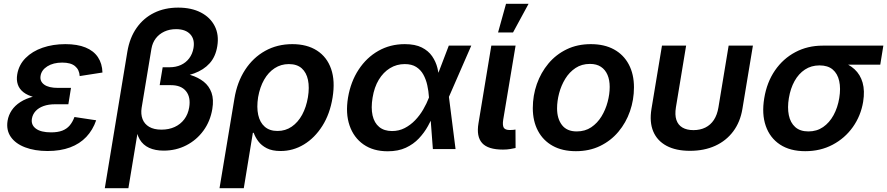

<svg xmlns="http://www.w3.org/2000/svg" viewBox="-20 -777 4625 1001"><path d="M228 10.3Q161.1 10.3 111.1 -8.8Q61 -27.8 36.4 -63.2Q11.7 -98.6 19.5 -147.5Q24.4 -176.8 41 -201.7Q57.6 -226.6 86.4 -245.1Q115.2 -263.7 157.5 -274.4Q199.7 -285.2 255.9 -285.2H344.7L336.4 -233.4H266.6Q232.9 -233.4 207 -224.1Q181.2 -214.8 165.8 -198Q150.4 -181.2 146.5 -159.2Q140.6 -126.5 166.7 -106.7Q192.9 -86.9 246.1 -86.9Q281.2 -86.9 304.7 -95.9Q328.1 -105 343.3 -122.8Q358.4 -140.6 368.2 -167L481.4 -149.9Q463.9 -99.1 429.9 -63.2Q396 -27.3 345.5 -8.5Q294.9 10.3 228 10.3ZM253.4 -260.3Q199.2 -260.3 161.9 -269.5Q124.5 -278.8 102.5 -295.9Q80.6 -313 72.8 -336.7Q64.9 -360.4 69.8 -389.2Q78.1 -439 113.3 -474.4Q148.4 -509.8 202.1 -528.3Q255.9 -546.9 320.8 -546.9Q383.3 -546.9 425.8 -529.5Q468.3 -512.2 490.5 -479Q512.7 -445.8 514.2 -398.9L395.5 -380.4Q393.6 -413.6 371.3 -432.1Q349.1 -450.7 304.7 -450.7Q257.8 -450.7 226.8 -431.2Q195.8 -411.6 191.4 -380.9Q187 -353 210.4 -335.9Q233.9 -318.8 281.7 -318.8H350.1L340.8 -260.3Z M526.4 204.1 644 -507.8Q656.2 -580.6 692.4 -631.8Q728.5 -683.1 783.7 -710.2Q838.9 -737.3 909.2 -737.3Q978 -737.3 1027.1 -711.9Q1076.2 -686.5 1099.4 -641.1Q1122.6 -595.7 1112.8 -536.1Q1104 -481.4 1073 -447Q1042 -412.6 992.4 -394.5Q942.9 -376.5 878.9 -370.1L884.8 -402.3Q932.6 -398.4 973.1 -386Q1013.7 -373.5 1042 -351.1Q1070.3 -328.6 1082.8 -293.5Q1095.2 -258.3 1086.9 -208.5Q1076.2 -144.5 1040.5 -95.7Q1004.9 -46.9 951.2 -19.3Q897.5 8.3 833.5 8.3Q789.1 8.3 757.3 -6.3Q725.6 -21 708.3 -50.3Q690.9 -79.6 688.5 -124L704.1 -126L649.4 204.1ZM821.8 -101.1Q860.4 -101.1 890.6 -115Q920.9 -128.9 940.7 -155Q960.4 -181.2 966.3 -216.8Q975.1 -270.5 949.7 -301.8Q924.3 -333 871.6 -333H812.5L828.1 -426.3H863.8Q896.5 -426.3 922.9 -438.2Q949.2 -450.2 966.3 -472.9Q983.4 -495.6 988.8 -526.4Q996.6 -571.8 971.9 -598.4Q947.3 -625 897.9 -625Q863.8 -625 836.7 -612.3Q809.6 -599.6 792.2 -576.9Q774.9 -554.2 769.5 -522.9L718.3 -214.4Q713.4 -182.1 723.1 -156.2Q732.9 -130.4 757.8 -115.7Q782.7 -101.1 821.8 -101.1Z M1124.5 204.1 1202.1 -262.7Q1216.3 -349.1 1257.8 -412.8Q1299.3 -476.6 1362.3 -511.7Q1425.3 -546.9 1503.9 -546.9Q1580.6 -546.9 1632.6 -513.4Q1684.6 -480 1706.3 -417.7Q1728 -355.5 1713.9 -268.6Q1700.2 -183.1 1660.6 -120.6Q1621.1 -58.1 1564.7 -23.9Q1508.3 10.3 1442.9 10.3Q1398.9 10.3 1370.8 -4.2Q1342.8 -18.6 1326.7 -40.3Q1310.5 -62 1302.7 -84.5H1298.3L1251 204.1ZM1426.8 -94.2Q1468.3 -94.2 1501 -116.7Q1533.7 -139.2 1555.2 -178.7Q1576.7 -218.3 1585.4 -270Q1593.8 -321.3 1585.7 -360.1Q1577.6 -398.9 1553 -420.9Q1528.3 -442.9 1485.8 -442.9Q1444.8 -442.9 1411.9 -421.4Q1378.9 -399.9 1356.9 -361.3Q1335 -322.8 1325.7 -270.5Q1317.4 -217.8 1326.2 -178Q1335 -138.2 1360.4 -116.2Q1385.7 -94.2 1426.8 -94.2Z M2001 11.7Q1926.3 11.7 1875.2 -23.9Q1824.2 -59.6 1802.5 -122.6Q1780.8 -185.5 1794.4 -268.1Q1808.6 -351.6 1849.9 -414.3Q1891.1 -477.1 1952.9 -512Q2014.6 -546.9 2090.3 -546.9Q2144.5 -546.9 2179 -529.5Q2213.4 -512.2 2232.9 -483.9Q2252.4 -455.6 2260.7 -422.1Q2269 -388.7 2271 -356.4H2310.1L2320.3 -273.4L2355 0H2236.8L2216.3 -271Q2214.4 -302.7 2207.5 -333.3Q2200.7 -363.8 2187 -388.4Q2173.3 -413.1 2149.9 -428Q2126.5 -442.9 2090.3 -442.9Q2047.9 -442.9 2013.2 -421.6Q1978.5 -400.4 1954.8 -361.3Q1931.2 -322.3 1922.4 -267.6Q1913.6 -214.4 1922.4 -175.3Q1931.2 -136.2 1957 -115Q1982.9 -93.8 2023.9 -93.8Q2060.1 -93.8 2090.1 -109.4Q2120.1 -125 2144.3 -150.1Q2168.5 -175.3 2186.5 -206.3Q2204.6 -237.3 2216.3 -268.1L2319.8 -539.1H2437L2318.8 -268.1L2281.7 -187H2244.1Q2230.5 -154.8 2211.2 -119.9Q2191.9 -85 2163.8 -55.2Q2135.7 -25.4 2095.9 -6.8Q2056.2 11.7 2001 11.7Z M2602.1 2.9Q2524.4 2.9 2493.7 -31Q2462.9 -64.9 2474.6 -134.3L2541.5 -539.1H2668L2603.5 -152.8Q2599.1 -124 2606.2 -111.6Q2613.3 -99.1 2638.2 -99.1Q2648.9 -99.1 2655.5 -99.9Q2662.1 -100.6 2667.5 -101.6L2668 -5.4Q2657.2 -2.9 2640.1 0Q2623 2.9 2602.1 2.9ZM2576.7 -607.9 2618.2 -757.3H2735.8L2654.8 -607.9Z M2982.4 11.2Q2911.6 11.2 2861.6 -16.6Q2811.5 -44.4 2784.7 -95Q2757.8 -145.5 2757.8 -213.4Q2757.8 -278.8 2778.8 -338.6Q2799.8 -398.4 2839.1 -445.6Q2878.4 -492.7 2934.3 -519.8Q2990.2 -546.9 3060.5 -546.9Q3130.9 -546.9 3181.2 -519.3Q3231.4 -491.7 3258.3 -440.9Q3285.2 -390.1 3285.2 -321.8Q3285.2 -256.8 3264.4 -197Q3243.7 -137.2 3204.1 -90.1Q3164.6 -43 3108.6 -15.9Q3052.7 11.2 2982.4 11.2ZM2986.8 -91.8Q3030.3 -91.8 3062.5 -113.5Q3094.7 -135.3 3116 -170.2Q3137.2 -205.1 3147.9 -245.6Q3158.7 -286.1 3158.7 -323.7Q3158.7 -359.9 3147.2 -386.7Q3135.7 -413.6 3113 -428.7Q3090.3 -443.8 3055.7 -443.8Q3012.7 -443.8 2980.5 -422.4Q2948.2 -400.9 2927 -366.2Q2905.8 -331.5 2895 -290.8Q2884.3 -250 2884.3 -211.9Q2884.3 -158.2 2909.9 -125Q2935.5 -91.8 2986.8 -91.8Z M3577.1 9.3Q3503.9 9.3 3455.1 -16.8Q3406.2 -43 3385.7 -91.8Q3365.2 -140.6 3376.5 -209.5L3431.2 -539.1H3557.1L3503.9 -217.3Q3497.6 -178.2 3506.3 -151.9Q3515.1 -125.5 3537.8 -112.1Q3560.5 -98.6 3595.2 -98.6Q3630.4 -98.6 3657.5 -112.1Q3684.6 -125.5 3701.9 -151.9Q3719.2 -178.2 3725.6 -217.3L3778.8 -539.1H3905.3L3850.6 -209.5Q3839.4 -141.1 3802.7 -92Q3766.1 -43 3708.7 -16.8Q3651.4 9.3 3577.1 9.3Z M4178.2 11.2Q4099.1 11.2 4046.6 -23.4Q3994.1 -58.1 3972.4 -120.4Q3950.7 -182.6 3964.4 -265.1Q3978 -348.1 4020.3 -409.7Q4062.5 -471.2 4126.5 -505.1Q4190.4 -539.1 4269 -539.1H4585.4L4569.3 -439.9H4337.9L4252.4 -436Q4209.5 -436 4176.5 -414.3Q4143.6 -392.6 4122.3 -354.2Q4101.1 -315.9 4092.8 -265.6Q4084.5 -216.3 4092.5 -176.8Q4100.6 -137.2 4126 -114.5Q4151.4 -91.8 4194.8 -91.8Q4238.3 -91.8 4271.2 -114.5Q4304.2 -137.2 4325.7 -176.5Q4347.2 -215.8 4355.5 -265.6Q4363.8 -316.4 4355.2 -354.7Q4346.7 -393.1 4321.3 -414.6Q4295.9 -436 4252.9 -436L4258.3 -471.2Q4314.5 -471.2 4359.6 -457.5Q4404.8 -443.8 4435.1 -416Q4465.3 -388.2 4477.3 -345.9Q4489.3 -303.7 4480 -246.1Q4467.8 -172.9 4426.3 -114.5Q4384.8 -56.2 4321 -22.5Q4257.3 11.2 4178.2 11.2Z"/></svg>

Font: Inter 18pt SemiBold
Style: Italic
Weight: 600
Italic angle: -9.3988°
Designer: Rasmus Andersson
Foundry: rsms
Version: Version 4.001;git-66647c0bb